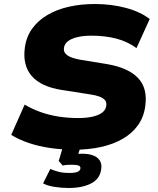

<svg xmlns="http://www.w3.org/2000/svg" viewBox="-20 -736 788 958"><path d="M350 11Q289 11 230.5 2.5Q172 -6 122.5 -23Q73 -40 36 -63L103 -214Q142 -191 185 -176Q228 -161 274.5 -154Q321 -147 370 -147Q414 -147 444.5 -154.5Q475 -162 491.5 -175.5Q508 -189 510 -208Q513 -225 504 -236Q495 -247 476.5 -254Q458 -261 430 -265L289 -287Q185 -303 138.5 -356.5Q92 -410 104 -498Q111 -552 140.5 -593Q170 -634 217 -661.5Q264 -689 324 -702.5Q384 -716 453 -716Q536 -716 608.5 -696.5Q681 -677 727 -641L661 -496Q616 -529 560 -543.5Q504 -558 436 -558Q395 -558 365 -550.5Q335 -543 318.5 -530Q302 -517 299 -497Q296 -474 316 -460Q336 -446 380 -438L515 -416Q620 -398 668.5 -347Q717 -296 705 -208Q698 -153 669 -112Q640 -71 592.5 -43.5Q545 -16 483.5 -2.5Q422 11 350 11ZM322 202Q287 202 252 196.5Q217 191 195 179L231 107Q252 116 274 121.5Q296 127 324 127Q353 127 366.5 121.5Q380 116 381 105Q383 94 372 90Q361 86 340 86Q331 86 318.5 86.5Q306 87 293 90L273 67L299 -20H387L362 60L325 40Q340 36 356.5 33.5Q373 31 390 31Q421 31 443.5 39Q466 47 477.5 64.5Q489 82 485 108Q479 156 435 179Q391 202 322 202Z"/></svg>

Font: Nunito Sans 10pt SemiExpanded Black
Style: Italic
Weight: 900
Width: 6
Italic angle: -9°
Designer: Vernon Adams
Foundry: Vernon Adams
Version: Version 3.101;gftools[0.9.27]